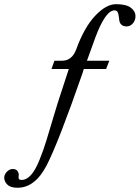

<svg xmlns="http://www.w3.org/2000/svg" viewBox="-63 -718 662 910"><path d="M486.8 -698.2Q534.7 -698.2 556.9 -681.6Q579.1 -665 579.1 -641.1Q579.1 -633.3 578.1 -629.9Q574.2 -613.8 563 -603.3Q551.8 -592.8 537.1 -592.8Q509.3 -592.8 502.9 -618.2Q502 -621.1 500.5 -636.5Q499 -651.9 494.6 -660.4Q490.2 -668.9 480 -668.9Q437 -668.9 389.2 -541L349.1 -430.2H455.1L439.9 -391.1H334L329.1 -374Q212.9 -40 158 65.9Q103 171.9 20 171.9Q-13.2 171.9 -28.1 157Q-43 142.1 -43 124Q-43 122.1 -42.5 120.1Q-42 118.2 -42 116.2Q-39.1 104 -27.6 93.5Q-16.1 83 -2.9 83Q20 83 24.9 104Q25.9 105 25.9 108.9Q25.9 111.8 25.4 116.5Q24.9 121.1 24.9 123Q24.9 135.3 39.1 134.8Q63 134.8 84 111.3Q105 87.9 124 40.5Q143.1 -6.8 157 -52.5Q170.9 -98.1 191.4 -167Q211.9 -235.8 226.1 -277.8L263.2 -391.1H181.2L194.8 -430.2H231Q277.8 -430.2 297.9 -482.9Q335.9 -587.9 387.9 -643.1Q439.9 -698.2 486.8 -698.2Z"/></svg>

Font: Linux Libertine
Style: Italic
Weight: 400
Italic angle: -12°
Designer: Philipp H. Poll
Foundry: Philipp H. Poll
Version: Version 5.1.6 ; ttfautohint (v0.9)